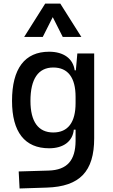

<svg xmlns="http://www.w3.org/2000/svg" viewBox="-20 -815 626 1068"><path d="M88.9 233.4 240.2 228.5C423.8 222.7 503.9 138.7 503.9 -45.9V-517.6H410.2L401.9 -423.8H395.5C386.7 -488.8 334 -527.3 253.4 -527.3C117.7 -527.3 46.9 -433.6 46.9 -253.9C46.9 -80.6 117.7 9.8 253.4 9.8C333 9.8 384.3 -28.8 390.6 -93.8H400.4V-30.3C399.4 76.2 354.5 130.9 250 133.8L84 138.7ZM400.4 -276.4V-241.2C400.4 -134.3 357.9 -78.1 276.4 -78.1C192.9 -78.1 149.4 -138.2 149.4 -253.9C149.4 -376 192.9 -439.5 276.4 -439.5C357.9 -439.5 400.4 -383.3 400.4 -276.4ZM114.3 -609.4H217.8L273.4 -719.7L329.1 -609.4H432.6L315.4 -794.9H231.4Z"/></svg>

Font: Cascadia Code PL
Style: Regular
Weight: 400
Monospace: yes
Designer: Aaron Bell
Foundry: Saja Typeworks
Version: Version 2404.023